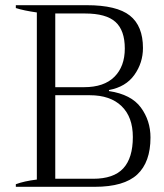

<svg xmlns="http://www.w3.org/2000/svg" viewBox="-20 -720 633 740"><path d="M41 -10Q73 -22 122 -28V-672Q72 -679 41 -689V-700H314Q430 -700 480.5 -660Q531 -620 531 -535Q531 -478 498 -431.5Q465 -385 400 -373V-369Q486 -356 523 -305.5Q560 -255 560 -190Q560 -95 509 -47.5Q458 0 345 0H41ZM304 -384Q381 -384 421 -424Q461 -464 461 -533Q461 -603 425 -635.5Q389 -668 308 -668H193V-384ZM339 -31Q418 -31 455 -71Q492 -111 492 -192Q492 -269 448.5 -311Q405 -353 326 -353H193V-31Z"/></svg>

Font: Trirong Light
Style: Regular
Weight: 300
Designer: Katatrad Team
Foundry: CadsonDemak
Version: Version 1.001